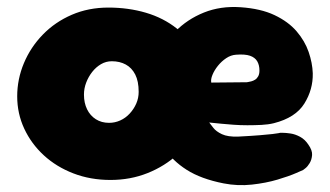

<svg xmlns="http://www.w3.org/2000/svg" viewBox="-20 -522 960 558"><path d="M301 1Q243 1 193.5 -18Q144 -37 107.5 -70.5Q71 -104 50.5 -148Q30 -192 30 -242Q30 -292 49.5 -338.5Q69 -385 104.5 -421.5Q140 -458 188.5 -479Q237 -500 295 -500Q353 -500 404 -485Q455 -470 494 -439Q533 -408 555 -361Q577 -314 577 -250Q577 -200 556 -154.5Q535 -109 497 -74Q459 -39 409 -19Q359 1 301 1ZM297 -165Q314 -165 329.5 -172Q345 -179 357 -192Q369 -205 376 -221Q383 -237 383 -255Q383 -286 373 -305.5Q363 -325 345.5 -334.5Q328 -344 305 -344Q288 -344 273.5 -335.5Q259 -327 248 -313Q237 -299 230.5 -282Q224 -265 224 -247Q224 -223 233 -204.5Q242 -186 258.5 -175.5Q275 -165 297 -165ZM630 11Q564 -2 522.5 -28.5Q481 -55 458.5 -90.5Q436 -126 427.5 -166Q419 -206 418 -246Q417 -299 435.5 -346.5Q454 -394 489 -430Q524 -466 572.5 -485.5Q621 -505 679 -501Q738 -497 778 -478Q818 -459 842 -431Q866 -403 877 -371Q888 -339 889 -309Q890 -262 864.5 -221Q839 -180 776 -164Q760 -160 740 -159Q720 -158 699 -158Q678 -158 658 -159.5Q638 -161 622.5 -162.5Q607 -164 597.5 -165Q588 -166 588 -166Q592 -161 600 -150.5Q608 -140 625 -132Q642 -124 672 -125Q711 -127 735 -129Q759 -131 772 -132.5Q785 -134 789.5 -135Q794 -136 794 -136Q794 -136 802.5 -136Q811 -136 824.5 -134Q838 -132 852 -124.5Q866 -117 876 -102Q888 -85 887 -71.5Q886 -58 880 -48Q874 -38 867.5 -33Q861 -28 861 -28Q861 -28 840.5 -19Q820 -10 786.5 0Q753 10 712 14.5Q671 19 630 11ZM594 -282 697 -283Q697 -283 700.5 -283.5Q704 -284 710 -285.5Q716 -287 721.5 -290.5Q727 -294 730.5 -300.5Q734 -307 734 -317Q734 -333 727.5 -344Q721 -355 706.5 -360Q692 -365 666 -363Q651 -362 637.5 -353Q624 -344 613.5 -331Q603 -318 597.5 -304.5Q592 -291 594 -282Z"/></svg>

Font: Sour Gummy Black
Style: Regular
Weight: 900
Designer: Stefie Justprince
Foundry: Eifetstype
Version: Version 1.000